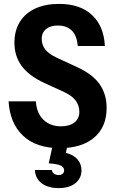

<svg xmlns="http://www.w3.org/2000/svg" viewBox="-20 -750 589 985"><path d="M287 10Q166 10 98.5 -53.5Q31 -117 24 -230H164Q168 -169 203 -135.5Q238 -102 293 -102Q337 -102 362 -122Q387 -142 387 -176Q387 -208 369 -233Q351 -258 309 -278L206 -325Q127 -362 90.5 -412.5Q54 -463 54 -531Q54 -593 82 -638Q110 -683 161.5 -706.5Q213 -730 283 -730Q391 -730 452 -673Q513 -616 518 -514H379Q374 -569 347.5 -594Q321 -619 277 -619Q239 -619 216.5 -601Q194 -583 194 -550Q194 -522 210.5 -498.5Q227 -475 271 -454L373 -407Q456 -369 491.5 -317.5Q527 -266 527 -197Q527 -98 463 -44Q399 10 287 10ZM281 215Q226 215 193.5 190Q161 165 159 122H246Q247 133 256.5 140.5Q266 148 281 148Q293 148 301 141.5Q309 135 309 124Q309 108 291.5 99.5Q274 91 230 88L252 -12H328L318 34Q357 44 377.5 67.5Q398 91 398 125Q398 164 367 189.5Q336 215 281 215Z"/></svg>

Font: Instrument Sans SemiCondensed
Style: Bold
Weight: 700
Width: 4
Designer: Rodrigo Fuenzalida
Foundry: fragTYPE
Version: Version 1.000;gftools[0.9.28]